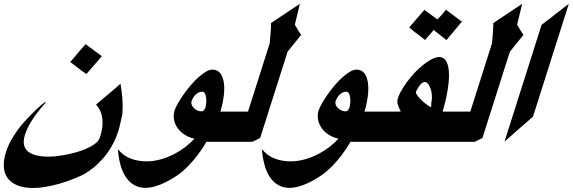

<svg xmlns="http://www.w3.org/2000/svg" viewBox="-132 -772 2974 997"><path d="M397 -480.5Q387.2 -468.8 376.5 -456.5Q365.7 -444.3 356 -433.1Q346.2 -421.9 336.4 -410.4Q326.7 -398.9 316.4 -387.7L292.5 -404.3Q278.3 -415.5 262.9 -427.2Q247.6 -439 232.9 -450.2Q241.7 -460 251 -471.2Q260.3 -482.4 268.6 -492.2Q279.3 -504.9 290.5 -517.6Q301.8 -530.3 312.5 -542.5ZM503.4 -179.2Q498 -155.8 493.2 -133.3Q488.3 -110.8 482.9 -92.8Q468.8 -48.3 447.5 -12.2Q426.3 23.9 401.9 51.8Q377.4 79.6 351.8 99.9Q326.2 120.1 303.2 133.3Q275.9 146.5 243.2 159.4Q210.4 172.4 175.8 182.1Q141.1 191.9 106.7 198Q72.3 204.1 41.5 204.1Q-11.2 204.1 -44.4 189.5Q-77.6 174.8 -94.5 149.7Q-111.3 124.5 -112.3 91.1Q-113.3 57.6 -101.6 19.5Q-88.9 -21.5 -63.2 -62.7Q-37.6 -104 -2.4 -143.6V-143.1Q31.2 -180.2 58.8 -205.8Q86.4 -231.4 105 -244.6L102.1 -235.4Q20 -144 -2.4 -71.8Q-37.6 41.5 123.5 41.5Q136.2 41.5 155.8 39.6Q175.3 37.6 198 33.7Q220.7 29.8 245.4 23.7Q270 17.6 293.5 9Q316.9 0.5 337.4 -10.3Q357.9 -21 372.6 -34.7L372.1 -34.2Q382.8 -45.9 388.7 -64.5Q396 -87.4 398.9 -109.9Q401.9 -132.3 399.7 -153.6Q397.5 -174.8 389.4 -194.1Q381.3 -213.4 366.7 -229Q382.3 -242.7 399.4 -256.6Q416.5 -270.5 432.1 -284.2Q447.3 -297.4 462.6 -310.1Q478 -322.8 493.7 -336.9Q500 -300.8 503.2 -262Q506.3 -223.1 503.9 -189.9Z M934.1 -211.4Q938 -224.6 939 -239.3Q939.9 -253.9 938 -266.6Q936 -279.3 931.4 -287.6Q926.8 -295.9 918.9 -295.9Q907.7 -295.9 898.7 -291.3Q889.6 -286.6 882.6 -279.5Q875.5 -272.5 870.4 -263.4Q865.2 -254.4 862.3 -245.6Q859.9 -237.8 863.3 -228.5Q866.7 -219.2 874 -211.7Q881.3 -204.1 891.8 -199Q902.3 -193.8 914.1 -193.8Q922.9 -193.8 927.7 -200.7V-200.2ZM991.2 -35.6H939.9V-35.2Q925.3 -10.3 908.2 13.9Q891.1 38.1 872.6 60.1Q854 82 834 101.3Q814 120.6 793.5 135.3Q744.6 168.9 700.9 186.3Q657.2 203.6 623.5 203.6Q590.3 203.6 565.2 189.2Q540 174.8 522.2 148.7Q504.4 122.6 494.1 86.2Q483.9 49.8 480.5 6.3L481.4 3.9Q506.8 35.6 545.2 50.8Q583.5 65.9 629.4 65.9Q659.2 65.9 691.4 58.3Q723.6 50.8 755.6 36.1Q787.6 21.5 818.1 0Q848.6 -21.5 875 -49.3L876 -52.7Q851.1 -57.6 829.1 -71Q807.1 -84.5 792.2 -104.2Q777.3 -124 772 -148.4Q766.6 -172.9 774.9 -199.7Q779.8 -213.9 791.7 -235.1Q803.7 -256.3 820.1 -279.8Q836.4 -303.2 856.2 -326.7Q876 -350.1 896.2 -368.7Q916.5 -387.2 935.8 -398.9Q955.1 -410.6 970.7 -410.6Q998 -410.6 1012.5 -390.9Q1026.9 -371.1 1030.8 -339.8Q1034.7 -308.6 1029.5 -270.3Q1024.4 -231.9 1013.2 -194.3L1012.7 -192.4H1041Z M1425.3 -752.4 1398.9 -643.1Q1399.9 -641.1 1401.9 -638.7Q1403.8 -636.2 1404.8 -634.3Q1407.2 -629.9 1409.9 -625.5Q1412.6 -621.1 1415 -615.7V-616.7Q1418.9 -610.4 1423.1 -603.8Q1427.2 -597.2 1432.1 -591.3L1361.3 -503.4L1218.8 -55.2Q1212.9 -52.2 1207 -49.6Q1201.2 -46.9 1195.8 -43.9Q1191.9 -42 1187.5 -39.8Q1183.1 -37.6 1179.2 -35.6H966.8L1016.1 -192.4H1155.8L1268.6 -547.4Q1269.5 -558.1 1270.8 -572Q1272 -585.9 1273.2 -600.6Q1274.4 -615.2 1274.9 -628.7Q1275.4 -642.1 1275.4 -652.3Z M1682.1 -211.4Q1686 -224.6 1687 -239.3Q1688 -253.9 1686 -266.6Q1684.1 -279.3 1679.4 -287.6Q1674.8 -295.9 1667 -295.9Q1655.8 -295.9 1646.7 -291.3Q1637.7 -286.6 1630.6 -279.5Q1623.5 -272.5 1618.4 -263.4Q1613.3 -254.4 1610.4 -245.6Q1607.9 -237.8 1611.3 -228.5Q1614.7 -219.2 1622.1 -211.7Q1629.4 -204.1 1639.9 -199Q1650.4 -193.8 1662.1 -193.8Q1670.9 -193.8 1675.8 -200.7V-200.2ZM1739.3 -35.6H1688V-35.2Q1673.3 -10.3 1656.2 13.9Q1639.2 38.1 1620.6 60.1Q1602.1 82 1582 101.3Q1562 120.6 1541.5 135.3Q1492.7 168.9 1449 186.3Q1405.3 203.6 1371.6 203.6Q1338.4 203.6 1313.2 189.2Q1288.1 174.8 1270.3 148.7Q1252.4 122.6 1242.2 86.2Q1231.9 49.8 1228.5 6.3L1229.5 3.9Q1254.9 35.6 1293.2 50.8Q1331.5 65.9 1377.4 65.9Q1407.2 65.9 1439.5 58.3Q1471.7 50.8 1503.7 36.1Q1535.6 21.5 1566.2 0Q1596.7 -21.5 1623 -49.3L1624 -52.7Q1599.1 -57.6 1577.1 -71Q1555.2 -84.5 1540.3 -104.2Q1525.4 -124 1520 -148.4Q1514.6 -172.9 1522.9 -199.7Q1527.8 -213.9 1539.8 -235.1Q1551.8 -256.3 1568.1 -279.8Q1584.5 -303.2 1604.2 -326.7Q1624 -350.1 1644.3 -368.7Q1664.6 -387.2 1683.8 -398.9Q1703.1 -410.6 1718.8 -410.6Q1746.1 -410.6 1760.5 -390.9Q1774.9 -371.1 1778.8 -339.8Q1782.7 -308.6 1777.6 -270.3Q1772.5 -231.9 1761.2 -194.3L1760.7 -192.4H1789.1Z M2107.9 -241.7Q2111.8 -255.9 2110.8 -273.9Q2109.9 -292 2105 -308.1Q2100.1 -324.2 2091.8 -335.2Q2083.5 -346.2 2072.8 -346.2Q2064 -346.2 2052.7 -334.5Q2041.5 -322.8 2028.3 -296.9Q2026.4 -289.6 2033.9 -278.1Q2041.5 -266.6 2053.7 -254.6Q2065.9 -242.7 2080.3 -231.7Q2094.7 -220.7 2106.4 -214.8L2106.9 -217.3ZM2266.6 -659.7Q2256.8 -647.9 2246.1 -635.3Q2235.4 -622.6 2225.6 -610.8Q2216.8 -599.6 2206.5 -588.1Q2196.3 -576.7 2186.5 -564L2120.6 -615.7V-617.2Q2115.2 -610.4 2108.6 -602.8Q2102.1 -595.2 2096.2 -588.4Q2092.3 -584 2087.4 -578.6Q2082.5 -573.2 2078.6 -568.8Q2080.1 -570.3 2078.4 -567.9Q2076.7 -565.4 2075.7 -564Q2063 -574.7 2050.8 -584Q2038.6 -593.3 2025.9 -602.5Q2017.6 -608.9 2009.5 -615.7Q2001.5 -622.6 1992.7 -629.4Q2002.4 -640.6 2012.7 -652.3Q2022.9 -664.1 2032.2 -675.3Q2042 -686.5 2051.8 -697.8Q2061.5 -709 2071.8 -720.7L2139.6 -670.9L2139.2 -670.4Q2149.9 -681.6 2162.1 -695.3Q2174.3 -709 2183.6 -721.2ZM2196.3 -192.4 2146.5 -35.6H1715.3L1764.6 -192.4H1946.8L1948.2 -195.8Q1939.5 -210 1934.1 -227.8Q1928.7 -245.6 1934.1 -262.2Q1937.5 -273.4 1945.8 -289.6Q1954.1 -305.7 1966.1 -324Q1978 -342.3 1992.9 -361.3Q2007.8 -380.4 2024.4 -397.9Q2062.5 -435.5 2094.5 -455.8Q2126.5 -476.1 2148.4 -476.1Q2169.9 -476.1 2182.9 -457.5Q2195.8 -439 2198.7 -403.1Q2201.7 -367.2 2194.1 -314.7Q2186.5 -262.2 2167 -194.3L2166.5 -192.4Z M2579.6 -752.4 2553.2 -643.1Q2554.2 -641.1 2556.2 -638.7Q2558.1 -636.2 2559.1 -634.3Q2561.5 -629.9 2564.2 -625.5Q2566.9 -621.1 2569.3 -615.7V-616.7Q2573.2 -610.4 2577.4 -603.8Q2581.5 -597.2 2586.4 -591.3L2515.6 -503.4L2373 -55.2Q2367.2 -52.2 2361.3 -49.6Q2355.5 -46.9 2350.1 -43.9Q2346.2 -42 2341.8 -39.8Q2337.4 -37.6 2333.5 -35.6H2121.1L2170.4 -192.4H2310.1L2422.9 -547.4Q2423.8 -558.1 2425 -572Q2426.3 -585.9 2427.5 -600.6Q2428.7 -615.2 2429.2 -628.7Q2429.7 -642.1 2429.7 -652.3Z M2635.7 -166.5Q2617.7 -150.4 2599.1 -134.3Q2580.6 -118.2 2562 -102.1Q2559.1 -99.6 2556.4 -97.2Q2553.7 -94.7 2550.8 -92.3Q2518.6 -64 2487.8 -36.6L2680.2 -642.6Q2686 -647.5 2692.1 -652.1Q2698.2 -656.7 2703.6 -661.1Q2716.3 -670.4 2728 -679.4Q2739.7 -688.5 2751.5 -698.2Q2755.9 -701.7 2760.3 -705.1Q2764.6 -708.5 2769 -711.9V-711.4Q2782.7 -722.2 2795.7 -732.4Q2808.6 -742.7 2821.8 -752.4Z"/></svg>

Font: XB Khoramshahr
Style: Bold Italic
Weight: 700
Italic angle: -12°
Designer: Behnam
Foundry: Irmug
Version: Version 8.005 2009